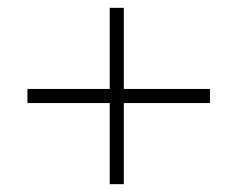

<svg xmlns="http://www.w3.org/2000/svg" viewBox="-20 -525 606 490"><path d="M50 -298H260V-505H296V-298H516V-262H296V-55H260V-262H50Z"/></svg>

Font: Moderustic Med
Style: Regular
Weight: 500
Designer: Tural Alisoy
Foundry: TAFT Foundry
Version: Version 2.110